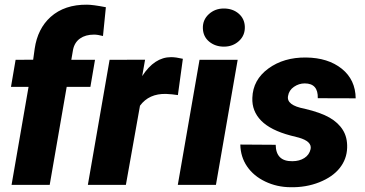

<svg xmlns="http://www.w3.org/2000/svg" viewBox="-20 -781 1542 811"><path d="M28.8 0 100.6 -414.1H26.4L45.9 -528.3L120.1 -528.8L126.5 -575.2Q138.7 -659.7 193.8 -709.5Q252.9 -762.2 347.7 -761.2Q372.1 -761.2 427.2 -750.5L415 -628.9Q392.6 -634.8 377 -634.8Q341.3 -634.8 318.1 -618.4Q294.9 -602.1 288.6 -571.3L281.2 -528.3H381.3L361.8 -414.1H261.7L189.9 0Z M731.4 -379.4Q705.6 -383.3 681.6 -384.3Q609.4 -386.2 571.3 -334.5L511.7 0H351.1L442.9 -528.3L592.8 -528.8L580.6 -459.5Q632.3 -539.6 702.6 -539.6Q722.7 -539.6 752.4 -532.7Z M892.1 0H731L822.8 -528.3H983.9ZM836.9 -661.6Q835.9 -697.3 862.1 -721.2Q888.2 -745.1 925.3 -745.1Q962.9 -745.1 988 -723.6Q1013.2 -702.1 1014.2 -667.5Q1015.1 -631.3 989.3 -607.7Q963.4 -584 925.8 -584Q889.2 -584 863.5 -605.2Q837.9 -626.5 836.9 -661.6Z M1292 -151.4Q1298.3 -183.6 1242.2 -199.7L1207.5 -208.5Q1122.6 -231 1083 -271.5Q1043.5 -312 1045.9 -367.7Q1048.3 -443.8 1113.5 -491.5Q1178.7 -539.1 1272.5 -538.1Q1365.7 -537.1 1423.6 -490.7Q1481.4 -444.3 1482.4 -365.7L1322.3 -366.2Q1324.2 -428.7 1267.1 -428.7Q1242.7 -428.7 1221.7 -414.3Q1200.7 -399.9 1196.8 -376Q1188.5 -336.4 1266.6 -321.8Q1334.5 -305.7 1371.6 -284.4Q1408.7 -263.2 1428.2 -231.9Q1447.8 -200.7 1446.3 -156.7Q1444.8 -108.9 1415 -71.3Q1385.3 -33.7 1328.9 -11.2Q1272.5 11.2 1206.5 9.8Q1149.4 9.3 1100.3 -14.2Q1051.3 -37.6 1023.7 -77.9Q996.1 -118.2 995.1 -170.4L1144.5 -169.4Q1145.5 -99.1 1214.8 -100.1Q1244.6 -100.1 1265.6 -113.5Q1286.6 -127 1292 -151.4Z"/></svg>

Font: TypoPRO Roboto
Style: Italic
Weight: 900
Italic angle: -12°
Designer: Google
Version: Version 2.136; 2016